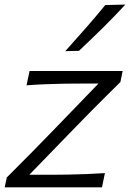

<svg xmlns="http://www.w3.org/2000/svg" viewBox="-32 -798 554 818"><path d="M-12 0 -3 -42Q53 -97.5 105 -150.5Q157 -203.5 202 -250L387.5 -442H309Q281 -442 242.5 -441.5Q204 -441 161.8 -439.2Q119.5 -437.5 81 -434.5L94 -495.5H490.5L481 -448.5Q455.5 -423.5 422 -390.2Q388.5 -357 353 -321Q317.5 -285 285.5 -252L93 -53.5H193.5Q222 -53.5 260.2 -54.2Q298.5 -55 339 -56.5Q379.5 -58 415 -60.5L402.5 0ZM246 -580Q290.5 -629.5 333.5 -678.5Q376.5 -727.5 416.5 -776.5L502 -778.5Q455.5 -728 405.8 -679Q356 -630 304.5 -581.5Z"/></svg>

Font: Commissioner Flair Light
Style: Italic
Weight: 300
Italic angle: -12°
Designer: Kostas Bartsokas
Foundry: Kostas Bartsokas
Version: Version 1.000; ttfautohint (v1.8.3)